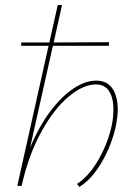

<svg xmlns="http://www.w3.org/2000/svg" viewBox="-20 -731 525 755"><path d="M443 -301Q443 -271 435 -233Q419 -160 380 -93Q341 -26 292 4L283 -8Q329 -37 366.5 -102Q404 -167 419 -236Q426 -268 426 -301Q426 -346 409 -372.5Q392 -399 357 -399Q308 -399 251 -352Q194 -305 143.5 -214.5Q93 -124 65 0H48L171 -551H63L64 -564H174L207 -711H224L191 -564L409 -565L408 -551H188L98 -149Q132 -232 177 -292Q222 -352 269 -383Q316 -414 358 -414Q401 -414 422 -383Q443 -352 443 -301Z"/></svg>

Font: Ysabeau Thin
Style: Italic
Weight: 200
Italic angle: -12°
Designer: Christian Thalmann (Catharsis Fonts)
Version: Version 0.003